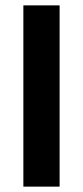

<svg xmlns="http://www.w3.org/2000/svg" viewBox="-20 -695 310 715"><path d="M67 -675H202V0H67Z"/></svg>

Font: Transit CAT
Style: Regular
Weight: 400
Designer: Peter Wiegel
Foundry: Peter Wiegel
Version: 1.000